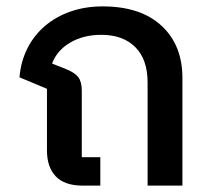

<svg xmlns="http://www.w3.org/2000/svg" viewBox="-20 -581 664 601"><path d="M239 0Q182 0 154.5 -29Q127 -58 127 -110V-303L41 -339Q45 -388 65.5 -429Q86 -470 120.5 -499.5Q155 -529 201 -545Q247 -561 301 -561Q420 -561 485.5 -500.5Q551 -440 551 -337V0H442V-323Q442 -395 403.5 -433.5Q365 -472 297 -472Q241 -472 199.5 -447.5Q158 -423 143 -382L186 -365Q214 -354 225 -339.5Q236 -325 236 -297V-89H294V0Z"/></svg>

Font: IBM Plex Sans Thai Medm
Style: Regular
Weight: 500
Designer: Mike Abbink, Paul van der Laan, Pieter van Rosmalen, Ben Mitchell, Mark Frömberg
Foundry: Bold Monday
Version: Version 1.2